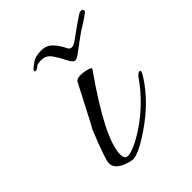

<svg xmlns="http://www.w3.org/2000/svg" viewBox="-141 -529 620 620"><g transform="rotate(-45 169.0 -218.5)"><path d="M329 -448Q338 -448 338 -441Q338 -436 332 -433Q322 -425 314 -420Q306 -415 300 -411Q287 -404 267 -389Q247 -374 221 -355Q210 -347 203 -347Q194 -347 181 -374Q174 -389 161 -407.5Q148 -426 127 -426Q119 -426 112.5 -425Q106 -424 101 -419Q95 -414 89 -414Q85 -414 85 -417Q85 -420 90 -425Q104 -437 115.5 -442.5Q127 -448 149 -448Q173 -448 188.5 -430.5Q204 -413 212 -395Q216 -385 226 -385Q234 -385 245 -393Q265 -407 280.5 -418.5Q296 -430 321 -446Q323 -447 325 -447.5Q327 -448 329 -448ZM103 10Q45 -3 45 -36Q45 -52 84 -149Q95 -168 113.5 -204.5Q132 -241 160 -294Q165 -302 182 -302Q197 -302 211.5 -297.5Q226 -293 223 -289Q91 -102 91 -30Q91 -9 105 -9Q132 -9 190 -47Q259 -94 306 -160Q316 -176 326 -176Q329 -176 329 -173Q329 -168 320 -154Q276 -85 198 -32Q128 16 103 10Z"/></g></svg>

Font: Ephesis
Style: Regular
Weight: 400
Designer: Robert E. Leuschke
Foundry: Robert E. Leuschke
Version: Version 1.010; ttfautohint (v1.8.3)